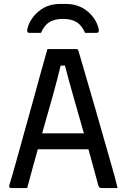

<svg xmlns="http://www.w3.org/2000/svg" viewBox="-20 -955 640 975"><path d="M188 -788H132Q122 -788 119.5 -792.5Q117 -797 119 -809Q133 -862 177.5 -898.5Q222 -935 285 -935H315Q378 -935 423 -898.5Q468 -862 481 -809Q483 -797 480.5 -792.5Q478 -788 468 -788H412Q395 -827 368.5 -843Q342 -859 300 -859Q258 -859 231.5 -843Q205 -827 188 -788ZM118 0H37Q24 0 27 -14Q43 -65 62 -134Q81 -203 102.5 -280Q124 -357 145.5 -434.5Q167 -512 186 -582Q205 -652 221 -706H367Q377 -706 379 -695Q460 -420 551 -99Q558 -75 564.5 -50.5Q571 -26 577 0H497Q488 0 484 -4Q480 -8 476 -25Q465 -67 453 -110.5Q441 -154 429 -197H172Q159 -151 145.5 -101.5Q132 -52 118 0ZM288 -622Q272 -555 248 -468.5Q224 -382 194 -278H406Q378 -376 352.5 -465.5Q327 -555 310 -622Z"/></svg>

Font: Recursive Mn Lnr St
Style: Regular
Weight: 400
Monospace: yes
Version: Version 1.079;hotconv 1.0.112;makeotfexe 2.5.65598; ttfautoh